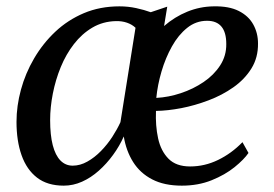

<svg xmlns="http://www.w3.org/2000/svg" viewBox="-20 -575 862 605"><path d="M507 -554 497 -493Q530.5 -522 570.2 -538.2Q610 -554.5 653.5 -555Q701.5 -556 732.2 -540.5Q763 -525 778 -498Q793 -471 793 -438Q793.5 -393.5 772.2 -359.2Q751 -325 715.5 -300Q680 -275 637 -258.8Q594 -242.5 551 -234.2Q508 -226 471.5 -225.5Q469.5 -179 478.2 -139Q487 -99 511 -74.8Q535 -50.5 579 -50.5Q625 -50.5 667.2 -71Q709.5 -91.5 744 -127L763 -93Q749 -72.5 719 -48.2Q689 -24 646.8 -7Q604.5 10 553 10Q497.5 10 459.5 -9.8Q421.5 -29.5 399.5 -64.5Q377.5 -99.5 370 -145Q356.5 -114.5 336.2 -86.8Q316 -59 291.2 -37Q266.5 -15 238.5 -2.5Q210.5 10 181 10Q129.5 10 96.8 -15.2Q64 -40.5 48 -85.8Q32 -131 32 -191Q32 -241 46 -292.5Q60 -344 87.5 -391Q115 -438 154.2 -475Q193.5 -512 244.2 -533.5Q295 -555 356.5 -555Q383.5 -555 409 -549.5Q434.5 -544 455 -536.5ZM359.5 -190 407 -487.5Q396 -498 380 -503.5Q364 -509 345 -508.5Q304 -507.5 271 -488Q238 -468.5 213 -436.2Q188 -404 171.5 -363.8Q155 -323.5 146.5 -280.2Q138 -237 138 -196.5Q138 -149.5 146.2 -117.5Q154.5 -85.5 170.5 -69.2Q186.5 -53 209 -53Q232.5 -53 255.2 -65.8Q278 -78.5 298.2 -99.2Q318.5 -120 334 -144Q349.5 -168 359.5 -190ZM632.5 -509.5Q597.5 -509.5 569.8 -487.2Q542 -465 521.8 -428.8Q501.5 -392.5 489 -350Q476.5 -307.5 472.5 -266.5Q511 -268.5 550 -281.5Q589 -294.5 621.5 -316.5Q654 -338.5 673.8 -369Q693.5 -399.5 693 -436.5Q693 -473 677.8 -491.2Q662.5 -509.5 632.5 -509.5Z"/></svg>

Font: Merriweather 48pt
Style: Italic
Weight: 400
Italic angle: -7.8°
Version: Version 2.101